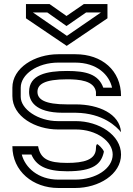

<svg xmlns="http://www.w3.org/2000/svg" viewBox="-20 -937 665 957"><path d="M41.7 -500V-458.3C41.7 -356 156.9 -291.7 268.8 -291.7H358.3C461.3 -291.7 541.7 -232.6 541.7 -166.7C541.7 -96.9 457.6 -41.7 354.2 -41.7H270.8C169.8 -41.7 105.2 -102.1 88.5 -166.7H136.5C159.6 -112.7 207.7 -83.3 314.6 -83.3C445.7 -83.3 485.1 -119 497.9 -181.2C492.7 -196.9 469.4 -217.1 464.6 -218.8C460.4 -216.7 458.3 -209.4 458.3 -199C458.3 -139.8 397.1 -125 314.6 -125C220 -125 181.5 -145.1 169.8 -208.3H41.7C41.7 -83.3 144.8 0 270.8 0H355.2C472.1 0 583.3 -67.9 583.3 -166.7C583.3 -264.4 472.4 -333.3 358.3 -333.3H268.8C168.3 -333.3 83.3 -394.1 83.3 -454.2V-500C83.3 -565.7 165 -625 270.8 -625H354.2C464.5 -625 524.7 -563.1 538.5 -500H494.8C470.7 -567.1 408.8 -583.3 314.6 -583.3C212.5 -583.3 125 -564.9 125 -479.2C125 -437.5 150.9 -375 293.8 -375H358.3C494.2 -372.9 561.3 -305.2 583.3 -278.1C576.9 -370.6 470.6 -416.7 358.3 -416.7H314.6C202.5 -416.7 166.7 -441.7 166.7 -479.2C166.7 -516.7 201.1 -541.7 314.6 -541.7C374.3 -541.7 449.4 -535.5 458.3 -479.2V-458.3H583.3C583.3 -586.5 487.3 -666.7 356.2 -666.7H270.8C152.6 -666.7 41.7 -598.6 41.7 -500ZM311.5 -807.3 409.4 -875H483.3L313.5 -758.3L143.8 -875H215.6ZM311.5 -857.3 227.1 -916.7H109.4V-845.8L312.5 -708.3L515.6 -845.8V-916.7H397.9Z"/></svg>

Font: Sportrop
Style: Regular
Weight: 500
Version: Version 0.9